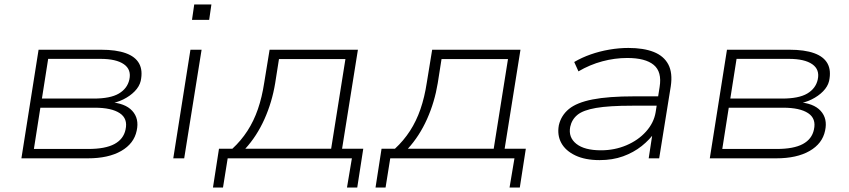

<svg xmlns="http://www.w3.org/2000/svg" viewBox="-20 -710 3808 861"><path d="M76 0 153 -487H433Q501 -487 544 -471.5Q587 -456 604 -425Q621 -394 611 -347Q605 -322 584 -300.5Q563 -279 532.5 -264Q502 -249 469 -245L470 -252Q541 -248 573 -213Q605 -178 593 -124Q581 -66 523.5 -33Q466 0 374 0ZM132 -42H376Q452 -42 493 -64Q534 -86 543 -129Q554 -178 517 -202.5Q480 -227 405 -227H161ZM168 -268H400Q475 -268 513 -290.5Q551 -313 560 -353Q570 -398 535.5 -422Q501 -446 431 -446H196Z M841 -621 851 -690H928L918 -621ZM757 0 834 -487H884L806 0Z M935 131 962 -43H1022Q1061 -79 1089.5 -123Q1118 -167 1136.5 -220.5Q1155 -274 1165 -340L1189 -487H1585L1514 -43H1609L1582 131H1536L1558 0H1001L980 131ZM1080 -43H1465L1529 -445H1231L1214 -337Q1200 -252 1166 -176Q1132 -100 1080 -43Z M1664 131 1691 -43H1751Q1790 -79 1818.5 -123Q1847 -167 1865.5 -220.5Q1884 -274 1894 -340L1918 -487H2314L2243 -43H2338L2311 131H2265L2287 0H1730L1709 131ZM1809 -43H2194L2258 -445H1960L1943 -337Q1929 -252 1895 -176Q1861 -100 1809 -43Z M2669 8Q2604 8 2560 -13Q2516 -34 2497 -69Q2478 -104 2486 -148Q2496 -192 2531 -221Q2566 -250 2637 -264Q2708 -278 2825 -278H2946L2939 -236H2815Q2711 -236 2653 -226Q2595 -216 2569.5 -195Q2544 -174 2537 -141Q2528 -94 2564.5 -65Q2601 -36 2675 -36Q2736 -36 2789 -58.5Q2842 -81 2877 -120Q2912 -159 2920 -206L2938 -320Q2949 -388 2911.5 -419Q2874 -450 2793 -450Q2737 -450 2681 -435Q2625 -420 2574 -390L2555 -432Q2589 -452 2629 -466Q2669 -480 2712.5 -487.5Q2756 -495 2798 -495Q2866 -495 2911.5 -477Q2957 -459 2977 -421Q2997 -383 2988 -323L2936 0H2889L2907 -118L2918 -119Q2894 -84 2857.5 -55Q2821 -26 2774 -9Q2727 8 2669 8Z M3163 0 3240 -487H3520Q3588 -487 3631 -471.5Q3674 -456 3691 -425Q3708 -394 3698 -347Q3692 -322 3671 -300.5Q3650 -279 3619.5 -264Q3589 -249 3556 -245L3557 -252Q3628 -248 3660 -213Q3692 -178 3680 -124Q3668 -66 3610.5 -33Q3553 0 3461 0ZM3219 -42H3463Q3539 -42 3580 -64Q3621 -86 3630 -129Q3641 -178 3604 -202.5Q3567 -227 3492 -227H3248ZM3255 -268H3487Q3562 -268 3600 -290.5Q3638 -313 3647 -353Q3657 -398 3622.5 -422Q3588 -446 3518 -446H3283Z"/></svg>

Font: Nunito Sans 10pt Expanded ExtraLight
Style: Italic
Weight: 250
Width: 7
Italic angle: -9°
Designer: Vernon Adams
Foundry: Vernon Adams
Version: Version 3.101;gftools[0.9.27]